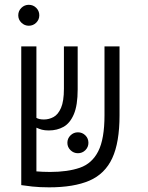

<svg xmlns="http://www.w3.org/2000/svg" viewBox="-20 -782 626 811"><path d="M187.5 9.3Q147.5 9.3 116.2 5.9Q85 2.4 70.3 0H69.8V-585.9H133.8V-284.2Q145 -277.3 165.5 -277.3Q187 -277.3 206.3 -287.8Q225.6 -298.3 237.8 -326.4Q250 -354.5 250 -407.2V-585.9H308.1V-404.3Q308.1 -337.4 292 -299.6Q275.9 -261.7 248.5 -246.3Q221.2 -231 186.5 -231Q168.9 -231 157.2 -234.1Q145.5 -237.3 133.8 -242.7V-58.1Q145.5 -57.1 160.2 -56.4Q174.8 -55.7 191.4 -55.7Q266.1 -55.7 317.4 -73.5Q368.7 -91.3 395 -143.1Q421.4 -194.8 421.4 -295.9V-585.9H484.9V-294.9Q484.9 -180.2 454.1 -113.8Q423.3 -47.4 357.7 -19Q292 9.3 187.5 9.3ZM309.1 -134.8Q291 -134.8 277.8 -147.7Q264.6 -160.6 264.6 -178.7Q264.6 -197.3 277.8 -210.2Q291 -223.1 309.1 -223.1Q327.6 -223.1 340.6 -210.2Q353.5 -197.3 353.5 -178.7Q353.5 -160.6 340.6 -147.7Q327.6 -134.8 309.1 -134.8ZM101.6 -673.3Q83.5 -673.3 70.3 -686.3Q57.1 -699.2 57.1 -717.3Q57.1 -735.8 70.3 -748.8Q83.5 -761.7 101.6 -761.7Q120.1 -761.7 133.1 -748.8Q146 -735.8 146 -717.3Q146 -699.2 133.1 -686.3Q120.1 -673.3 101.6 -673.3Z"/></svg>

Font: CaskaydiaMono NF Light
Style: Regular
Weight: 300
Designer: Aaron Bell
Foundry: Saja Typeworks
Version: Version 2111.001; ttfautohint (v1.8.4);Nerd Fonts 3.1.1